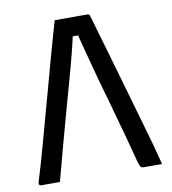

<svg xmlns="http://www.w3.org/2000/svg" viewBox="-80 -776 760 846"><g transform="rotate(-10 300.0 -353.0)"><path d="M120 0H37Q33 0 30.5 -1.5Q28 -3 27 -6.5Q26 -10 27 -14Q38 -50 51.5 -96Q65 -142 79 -194Q93 -246 108.5 -301.5Q124 -357 139 -412Q154 -467 168.5 -520Q183 -573 196.5 -620Q210 -667 221 -706H367Q371 -706 373.5 -704.5Q376 -703 377.5 -701Q379 -699 379 -695Q399 -626 420 -554Q441 -482 462.5 -407.5Q484 -333 506 -256Q528 -179 551 -99Q557 -74 564 -49.5Q571 -25 577 0H494Q486 0 482 -4.5Q478 -9 473 -25Q456 -90 437.5 -158.5Q419 -227 400 -293.5Q381 -360 363.5 -423Q346 -486 332 -541Q320 -585 311 -622H287Q279 -585 268 -543Q255 -492 238 -431.5Q221 -371 202 -302.5Q183 -234 162.5 -158.5Q142 -83 120 0Z"/></g></svg>

Font: Code D OnePiece
Style: Regular
Weight: 400
Version: Version 1.085; ttfautohint (v1.8.4.7-5d5b);Nerd Fonts 3.0.2